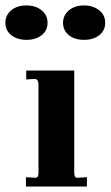

<svg xmlns="http://www.w3.org/2000/svg" viewBox="-75 -683 405 703"><path d="M196.8 -50.8Q196.8 -30.3 210 -32.2L243.2 -34.2V0H20V-34.2L53.2 -32.2Q65.9 -30.3 65.9 -50.8V-374Q65.9 -391.1 54.2 -394L21 -392.1V-424.8H196.8ZM155.8 -599.6Q156.2 -627.9 177.7 -645.5Q199.2 -663.1 232.4 -663.1Q265.6 -663.1 288.1 -645.5Q310.1 -627.9 310.1 -599.6Q310.1 -571.3 288.6 -554.2Q267.1 -537.1 232.9 -537.1Q198.7 -537.1 177.2 -554.2Q155.8 -571.3 155.8 -599.6ZM-33.7 -554.2Q-55.2 -571.3 -55.2 -599.6Q-55.2 -627.9 -33.7 -645.5Q-12.2 -663.1 21.5 -663.1Q55.2 -663.1 77.1 -645.5Q99.1 -627.9 99.1 -599.6Q99.1 -571.3 77.6 -554.2Q56.2 -537.1 22 -537.1Q-12.2 -537.1 -33.7 -554.2Z"/></svg>

Font: Unna-Bold
Style: Bold
Weight: 700
Designer: Jorge de Buen U.
Foundry: Omnibus-Type
Version: Version 2.006;PS 002.006;hotconv 1.0.70;makeotf.lib2.5.58329